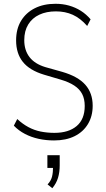

<svg xmlns="http://www.w3.org/2000/svg" viewBox="-20 -733 558 1013"><path d="M265 8Q223 8 184 -0.5Q145 -9 111.5 -26.5Q78 -44 53 -70L71 -105Q99 -79 129.5 -62.5Q160 -46 194.5 -39Q229 -32 267 -32Q342 -32 384.5 -68Q427 -104 427 -174Q427 -211 413.5 -237Q400 -263 372 -281.5Q344 -300 300 -313L212 -339Q136 -362 100.5 -406.5Q65 -451 65 -520Q65 -580 91 -623Q117 -666 163.5 -689.5Q210 -713 273 -713Q311 -713 344.5 -703.5Q378 -694 406.5 -676Q435 -658 458 -631L440 -596Q404 -637 364 -655Q324 -673 275 -673Q225 -673 187.5 -655.5Q150 -638 129 -604Q108 -570 108 -521Q108 -468 135.5 -432Q163 -396 219 -379L308 -354Q391 -330 430 -286Q469 -242 469 -175Q469 -120 444 -78.5Q419 -37 373.5 -14.5Q328 8 265 8ZM256 260 231 240Q249 221 254.5 199Q260 177 260 145L266 153H230V86H295V140Q295 176 286 205.5Q277 235 256 260Z"/></svg>

Font: Nunito Sans 10pt Condensed ExtraLight
Style: Regular
Weight: 250
Width: 3
Designer: Vernon Adams
Foundry: Vernon Adams
Version: Version 3.101;gftools[0.9.27]